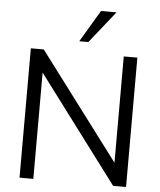

<svg xmlns="http://www.w3.org/2000/svg" viewBox="-64 -1055 927 1109"><g transform="rotate(5 400.0 -500.0)"><path d="M566.2 -1000 418.8 -815H366.2L476.2 -1000ZM630 -750H708.8V0H633.8L171.2 -616.2V0H91.2V-750H166.2L630 -133.8Z"/></g></svg>

Font: Now Alt
Style: Regular
Weight: 400
Designer: Alfredo Marco Pradil
Foundry: Alfredo Marco Pradil
Version: Version 1.002;PS 001.002;hotconv 1.0.88;makeotf.lib2.5.64775